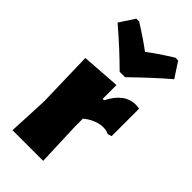

<svg xmlns="http://www.w3.org/2000/svg" viewBox="-235 -805 863 863"><g transform="rotate(45 196.0 -374.0)"><path d="M235 0 227 -210V-260C251 -281 286 -298 319 -298C334 -298 346 -295 355 -290L374 -296V-471C367 -472 360 -473 351 -473C303 -473 265 -444 236 -386H227V-474L42 -461L49 -190L40 0ZM195 -526H229C292 -587 346 -637 392 -676L345 -748H327C276 -716 238 -690 212 -670C186 -690 148 -716 97 -748H79L32 -676C94 -623 148 -573 195 -526Z"/></g></svg>

Font: Luna Sans Black
Style: Regular
Weight: 900
Designer: Juan Pablo del Peral
Foundry: Huerta Tipografica
Version: Version 2.001; ttfautohint (v1.5)